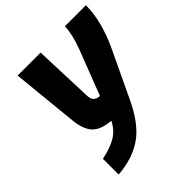

<svg xmlns="http://www.w3.org/2000/svg" viewBox="-214 -681 1052 1052"><g transform="rotate(-45 312.5 -154.5)"><path d="M96 115Q165 101 208.5 75Q252 49 276 0Q199 -6 166.5 -42Q134 -78 127 -150L88 -538H266L279 -187Q281 -142 328 -140L429 -402Q460 -484 462 -546H625Q625 -425 558 -281L429 -9Q369 119 290.5 173.5Q212 228 96 237Z"/></g></svg>

Font: Exo ExtraBold
Style: Italic
Weight: 800
Italic angle: -9°
Designer: Natanael Gama
Foundry: Natanael Gama
Version: Version 1.500; ttfautohint (v1.6)